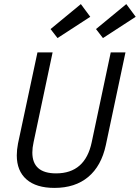

<svg xmlns="http://www.w3.org/2000/svg" viewBox="-20 -906 683 938"><path d="M246 12Q157 12 109.5 -29.5Q62 -71 62 -147Q62 -174 68 -205L163 -650H237L144 -211Q138 -184 138 -161Q138 -59 254 -59Q396 -59 428 -211L521 -650H593L497 -197Q475 -95 411 -41.5Q347 12 246 12ZM483 -720 449 -764 597 -886 643 -824ZM261 -720 227 -764 375 -886 421 -824Z"/></svg>

Font: Sometype Mono
Style: Italic
Weight: 400
Italic angle: -12°
Monospace: yes
Designer: Ryoichi Tsunekawa
Foundry: Dharma Type
Version: Version 1.000; ttfautohint (v1.8.3)